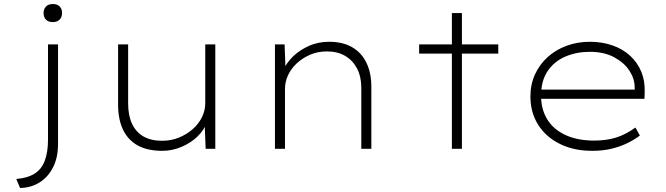

<svg xmlns="http://www.w3.org/2000/svg" viewBox="-20 -741 3317 956"><path d="M80 195 61 150Q116 146 151.5 124Q187 102 203 59Q219 16 219 -45V-520H269V-25Q269 43 244.5 91.5Q220 140 177.5 167Q135 194 80 195ZM243 -631Q221 -631 209 -643Q197 -655 197 -676Q197 -696 209 -708.5Q221 -721 243 -721Q265 -721 277 -709Q289 -697 289 -676Q289 -656 277 -643.5Q265 -631 243 -631Z M788 10Q714 10 665.5 -17Q617 -44 592.5 -95.5Q568 -147 568 -220V-520H618V-226Q618 -166 637.5 -124.5Q657 -83 694.5 -61.5Q732 -40 787 -40Q832 -40 871 -56Q910 -72 939.5 -98Q969 -124 985.5 -157.5Q1002 -191 1002 -227V-520H1052V0H1004L999 -125L1007 -126Q995 -92 963 -61Q931 -30 884.5 -10Q838 10 788 10Z M1349 0V-520H1397L1402 -388L1390 -389Q1404 -425 1436.5 -457.5Q1469 -490 1516 -511.5Q1563 -533 1619 -533Q1687 -533 1734 -505.5Q1781 -478 1805 -427.5Q1829 -377 1829 -309V0H1779V-303Q1779 -360 1757.5 -400.5Q1736 -441 1698 -463Q1660 -485 1608 -485Q1562 -485 1524 -468.5Q1486 -452 1457.5 -425.5Q1429 -399 1414 -366Q1399 -333 1399 -299V0H1375Q1371 0 1365.5 0Q1360 0 1349 0Z M2230 0V-676H2280V0ZM2067 -474V-520H2461V-474Z M2928 10Q2837 10 2767.5 -24.5Q2698 -59 2659.5 -120Q2621 -181 2621 -261Q2621 -321 2644 -371Q2667 -421 2707 -457Q2747 -493 2801 -513Q2855 -533 2917 -533Q2978 -533 3029.5 -515Q3081 -497 3117.5 -463.5Q3154 -430 3173 -384Q3192 -338 3190 -282L3189 -249H2662V-295H3162L3141 -283L3140 -307Q3140 -349 3114 -389Q3088 -429 3038 -456Q2988 -483 2916 -483Q2851 -483 2795.5 -459.5Q2740 -436 2707 -387.5Q2674 -339 2674 -264Q2674 -197 2705 -146.5Q2736 -96 2796 -68.5Q2856 -41 2938 -41Q2998 -41 3046 -55.5Q3094 -70 3144 -106L3166 -66Q3138 -45 3103 -28Q3068 -11 3025 -0.5Q2982 10 2928 10Z"/></svg>

Font: Lexend Giga ExtraLight
Style: Regular
Weight: 250
Version: Version 1.007